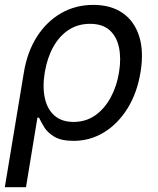

<svg xmlns="http://www.w3.org/2000/svg" viewBox="-22 -573 654 797"><path d="M-2 204.1 77.1 -272.5Q91.3 -357.9 131.3 -420.7Q171.4 -483.4 231.4 -518.1Q291.5 -552.7 365.2 -552.7Q438 -552.7 486.6 -519.3Q535.2 -485.8 555.2 -424.1Q575.2 -362.3 562 -277.3Q548.3 -189.5 508.3 -124.5Q468.3 -59.6 410.2 -23.9Q352.1 11.7 283.7 11.7Q231.9 11.7 203.4 -5.6Q174.8 -22.9 161.1 -45.7Q147.5 -68.4 140.1 -84.5H133.3L85.9 204.1ZM283.2 -66.9Q334.5 -66.9 373.3 -94.2Q412.1 -121.6 437.5 -168.5Q462.9 -215.3 472.2 -273.4Q481.4 -330.6 471.9 -376Q462.4 -421.4 432.9 -447.8Q403.3 -474.1 351.6 -474.1Q301.8 -474.1 263.2 -449Q224.6 -423.8 199.5 -378.9Q174.3 -334 164.1 -273.9Q153.8 -212.9 164.1 -166Q174.3 -119.1 204.3 -93Q234.4 -66.9 283.2 -66.9Z"/></svg>

Font: Adwaita Sans
Style: Italic
Weight: 400
Italic angle: -9.39999°
Designer: Rasmus Andersson
Foundry: rsms
Version: Version 4.001;git-9221beed3